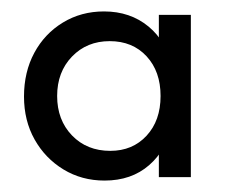

<svg xmlns="http://www.w3.org/2000/svg" viewBox="-20 -714 394 336"><path d="M163 -398Q123 -398 91 -417.5Q59 -437 40.5 -470Q22 -503 22 -545Q22 -588 40 -621.5Q58 -655 90 -674.5Q122 -694 162 -694Q208 -694 240 -667.5Q272 -641 278 -599V-493Q272 -452 241 -425Q210 -398 163 -398ZM173 -450Q212 -450 236.5 -476.5Q261 -503 261 -546Q261 -589 236.5 -615.5Q212 -642 172 -642Q132 -642 106 -615Q80 -588 80 -546Q80 -504 106 -477Q132 -450 173 -450ZM258 -404V-480L268 -550L258 -618V-688H314V-404Z"/></svg>

Font: Outfit Thin Light
Style: Regular
Weight: 300
Version: Version 1.100;gftools[0.9.27]